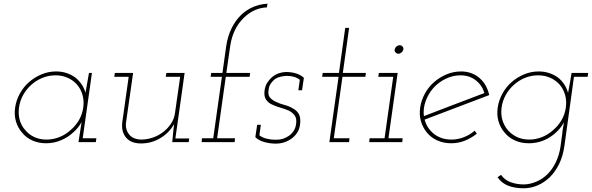

<svg xmlns="http://www.w3.org/2000/svg" viewBox="-20 -770 3206 1040"><path d="M62 -188Q56 -147 66.5 -112Q77 -77 100 -51Q122 -24 155.5 -9Q189 6 230 6Q272 6 310 -10Q348 -26 377 -53Q391 -65 402.5 -79.5Q414 -94 422 -109Q420 -94 417.5 -80Q415 -66 413 -51L405 0H499L502 -21H428L478 -375H462Q458 -348 452.5 -321Q447 -294 443 -267Q437 -291 422.5 -312.5Q408 -334 388 -350Q366 -366 340 -374.5Q314 -383 284 -383Q243 -383 205.5 -367.5Q168 -352 138 -326Q108 -300 88 -264Q68 -228 62 -188ZM83 -188Q88 -224 105.5 -255.5Q123 -287 150 -311Q177 -335 210.5 -348.5Q244 -362 281 -362Q317 -362 347 -348.5Q377 -335 398 -311Q418 -287 427 -255.5Q436 -224 431 -188Q426 -151 408 -120Q390 -89 363 -66Q336 -41 302 -27.5Q268 -14 232 -14Q195 -14 166 -27.5Q137 -41 117 -65Q96 -88 87 -119.5Q78 -151 83 -188Z M913 0H1002L1005 -20H930L980 -375H881L878 -354H956L928 -159Q924 -127 906.5 -100.5Q889 -74 864 -55Q838 -35 807 -24.5Q776 -14 743 -14Q700 -16 679.5 -41.5Q659 -67 662 -102L701 -375H602L599 -354H677L642 -105Q637 -55 663.5 -24Q690 7 744 7Q800 7 848 -21.5Q896 -50 923 -98L918 -53Z M1074 -21 1072 0H1251L1253 -21H1156L1203 -354H1332L1335 -375H1206L1227 -521Q1234 -569 1253 -607.5Q1272 -646 1300 -673Q1327 -700 1359.5 -714.5Q1392 -729 1426 -730L1429 -750Q1389 -748 1352 -732.5Q1315 -717 1285 -688Q1255 -659 1234 -616Q1213 -573 1205 -518L1185 -375H1124L1121 -354H1182L1135 -21Z M1363 -27Q1381 -9 1412 -0.5Q1443 8 1473 8Q1504 8 1529 -2.5Q1554 -13 1571 -29Q1587 -44 1595.5 -61.5Q1604 -79 1606 -102Q1609 -135 1598 -153.5Q1587 -172 1566 -183Q1546 -195 1521 -201.5Q1496 -208 1476 -218Q1455 -227 1442.5 -241.5Q1430 -256 1435 -283Q1437 -304 1447.5 -318.5Q1458 -333 1471 -343Q1484 -351 1502 -355Q1520 -359 1533 -359Q1552 -359 1570 -354.5Q1588 -350 1604 -338L1596 -281H1616L1626 -348Q1617 -358 1601 -365.5Q1585 -373 1570 -376Q1554 -379 1542.5 -379.5Q1531 -380 1530 -380Q1511 -380 1491.5 -373.5Q1472 -367 1456 -354Q1440 -341 1428 -322.5Q1416 -304 1413 -279Q1409 -248 1421 -230.5Q1433 -213 1453 -204Q1474 -194 1498.5 -187Q1523 -180 1544 -171Q1564 -161 1576 -145Q1588 -129 1584 -99Q1581 -77 1571 -61.5Q1561 -46 1546 -35Q1530 -24 1513 -18.5Q1496 -13 1473 -13Q1449 -13 1425.5 -18.5Q1402 -24 1385 -37L1393 -94H1373Z M1850 -619 1816 -375H1728L1725 -354H1814L1764 0H1871L1873 -21H1788L1835 -354H1959L1962 -375H1837L1871 -619Z M1982 -21 1980 0H2159L2161 -21H2084L2134 -375H2032L2029 -354H2110L2063 -21ZM2118 -502Q2116 -493 2122.5 -486Q2129 -479 2138 -479Q2147 -479 2155 -486Q2163 -493 2165 -502Q2166 -512 2160 -518.5Q2154 -525 2145 -525Q2136 -525 2128 -518.5Q2120 -512 2118 -502Z M2475 -362Q2522 -362 2556.5 -335.5Q2591 -309 2604 -266Q2522 -235 2440.5 -204Q2359 -173 2276 -141Q2271 -182 2285.5 -222Q2300 -262 2327 -293Q2355 -324 2393.5 -343Q2432 -362 2475 -362ZM2630 -255Q2624 -282 2611.5 -305Q2599 -328 2581 -344Q2561 -363 2534.5 -373Q2508 -383 2478 -383Q2437 -383 2399.5 -367.5Q2362 -352 2332 -326Q2302 -300 2282 -264Q2262 -228 2256 -188Q2250 -147 2260.5 -112Q2271 -77 2294 -50Q2316 -24 2349.5 -9Q2383 6 2424 6Q2463 6 2498 -8Q2533 -22 2563 -46Q2560 -50 2557 -54Q2554 -58 2551 -62Q2526 -40 2493 -27Q2460 -14 2426 -14Q2370 -14 2331.5 -44Q2293 -74 2280 -122Q2368 -156 2455 -188.5Q2542 -221 2630 -255Z M3076 -375Q3072 -348 3067 -321Q3062 -294 3057 -267Q3050 -292 3036 -313.5Q3022 -335 3001 -351Q2980 -366 2954 -374.5Q2928 -383 2898 -383Q2857 -383 2819.5 -367.5Q2782 -352 2752 -326Q2722 -300 2702 -264Q2682 -228 2676 -188Q2670 -147 2680.5 -112Q2691 -77 2714 -51Q2736 -24 2769.5 -9Q2803 6 2844 6Q2906 6 2957 -26Q3008 -58 3035 -108Q3033 -93 3030 -79Q3027 -65 3026 -50L3016 25Q3009 71 2990.5 109Q2972 147 2946 173Q2919 200 2884 214.5Q2849 229 2816 229Q2781 229 2747.5 217.5Q2714 206 2694 177L2675 190Q2697 222 2733 236Q2769 250 2819 250Q2858 249 2893.5 233.5Q2929 218 2959 189Q2988 160 3008.5 118.5Q3029 77 3037 22L3089 -354H3163L3166 -375ZM2697 -188Q2702 -224 2719.5 -255.5Q2737 -287 2764 -311Q2791 -335 2824.5 -348.5Q2858 -362 2895 -362Q2931 -362 2961 -348.5Q2991 -335 3012 -311Q3032 -287 3041 -255.5Q3050 -224 3045 -188Q3040 -151 3022 -120Q3004 -89 2977 -66Q2950 -41 2916 -27.5Q2882 -14 2847 -14Q2810 -14 2781 -27.5Q2752 -41 2731 -65Q2711 -88 2701.5 -119.5Q2692 -151 2697 -188Z"/></svg>

Font: Josefin Slab ExtraLight
Style: Italic
Weight: 250
Italic angle: -12°
Designer: Santiago Orozco
Foundry: Typemade
Version: Version 2.100